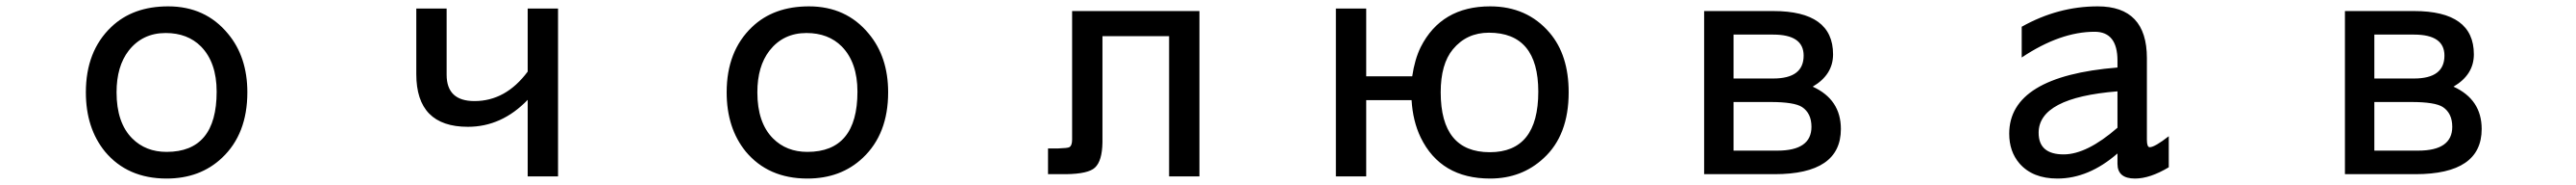

<svg xmlns="http://www.w3.org/2000/svg" viewBox="-20 -553 8040 576"><path d="M504.9 -533.2Q621.1 -533.2 691.4 -448.2Q752 -376 752 -265.6Q752 -135.7 672.9 -61.5Q604.5 2.9 500 2.9Q377.9 2.9 307.6 -81.1Q248 -154.3 248 -265.6Q248 -393.6 327.1 -468.8Q394.5 -533.2 504.9 -533.2ZM497.1 -450.2Q424.8 -450.2 381.8 -395.5Q343.8 -346.7 343.8 -265.6Q343.8 -170.9 392.6 -122.1Q434.6 -80.1 500 -80.1Q656.2 -80.1 656.2 -267.6Q656.2 -358.4 607.4 -408.2Q565.4 -450.2 497.1 -450.2Z M1627 -242.2Q1545.9 -158.2 1440.4 -158.2Q1279.3 -158.2 1279.3 -322.3V-526.4H1374V-320.3Q1374 -238.3 1460.9 -238.3Q1558.6 -238.3 1627 -330.1V-526.4H1721.7V-3.9H1627Z M2504.9 -533.2Q2621.1 -533.2 2691.4 -448.2Q2752 -376 2752 -265.6Q2752 -135.7 2672.9 -61.5Q2604.5 2.9 2500 2.9Q2377.9 2.9 2307.6 -81.1Q2248 -154.3 2248 -265.6Q2248 -393.6 2327.1 -468.8Q2394.5 -533.2 2504.9 -533.2ZM2497.1 -450.2Q2424.8 -450.2 2381.8 -395.5Q2343.8 -346.7 2343.8 -265.6Q2343.8 -170.9 2392.6 -122.1Q2434.6 -80.1 2500 -80.1Q2656.2 -80.1 2656.2 -267.6Q2656.2 -358.4 2607.4 -408.2Q2565.4 -450.2 2497.1 -450.2Z M3420.9 -440.4V-109.4Q3419.9 -51.8 3397.5 -31.2Q3377 -11.7 3307.6 -10.7H3251V-90.8H3282.2Q3312.5 -91.8 3317.4 -94.7Q3326.2 -99.6 3326.2 -118.2V-518.6H3723.6V-3.9H3628.9V-440.4Z M4385.7 -241.2H4244.1V-3.9H4149.4V-526.4H4244.1V-315.4H4387.7Q4395.5 -368.2 4414.1 -406.2Q4478.5 -533.2 4630.9 -533.2Q4746.1 -533.2 4816.4 -451.2Q4876 -381.8 4876 -265.6Q4876 -131.8 4797.9 -60.5Q4729.5 2.9 4630.9 2.9Q4476.6 2.9 4414.1 -125Q4389.6 -175.8 4385.7 -241.2ZM4627 -451.2Q4557.6 -451.2 4514.6 -399.4Q4476.6 -353.5 4476.6 -265.6Q4476.6 -79.1 4629.9 -79.1Q4781.2 -79.1 4781.2 -267.6Q4781.2 -451.2 4627 -451.2Z M5298.8 -10.7V-518.6H5514.6Q5701.2 -518.6 5701.2 -383.8Q5701.2 -320.3 5637.7 -283.2Q5725.6 -243.2 5725.6 -151.4Q5725.6 -10.7 5518.6 -10.7ZM5390.6 -84H5527.3Q5633.8 -84 5633.8 -158.2Q5633.8 -200.2 5604.5 -219.7Q5580.1 -235.4 5505.9 -235.4H5390.6ZM5390.6 -308.6H5514.6Q5609.4 -308.6 5609.4 -379.9Q5609.4 -445.3 5514.6 -445.3H5390.6Z M6588.9 -75.2Q6499 2.9 6401.4 2.9Q6324.2 2.9 6283.2 -43.9Q6251 -81.1 6251 -136.7Q6251 -315.4 6588.9 -342.8V-364.3Q6588.9 -454.1 6517.6 -454.1Q6410.2 -454.1 6290 -374V-469.7Q6403.3 -533.2 6527.3 -533.2Q6680.7 -533.2 6680.7 -372.1V-118.2Q6680.7 -94.7 6689.5 -94.7Q6705.1 -94.7 6749 -128.9V-32.2Q6690.4 2.9 6643.6 2.9Q6588.9 2.9 6588.9 -43ZM6588.9 -268.6Q6342.8 -249 6342.8 -139.6Q6342.8 -72.3 6420.9 -72.3Q6493.2 -72.3 6588.9 -155.3Z M7298.8 -10.7V-518.6H7514.6Q7701.2 -518.6 7701.2 -383.8Q7701.2 -320.3 7637.7 -283.2Q7725.6 -243.2 7725.6 -151.4Q7725.6 -10.7 7518.6 -10.7ZM7390.6 -84H7527.3Q7633.8 -84 7633.8 -158.2Q7633.8 -200.2 7604.5 -219.7Q7580.1 -235.4 7505.9 -235.4H7390.6ZM7390.6 -308.6H7514.6Q7609.4 -308.6 7609.4 -379.9Q7609.4 -445.3 7514.6 -445.3H7390.6Z"/></svg>

Font: MotoyaLCedar
Style: W3 mono
Weight: 400
Version: Version 1.01